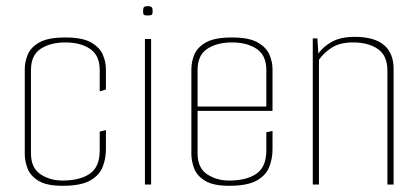

<svg xmlns="http://www.w3.org/2000/svg" viewBox="-20 -596 1355 620"><path d="M182 4Q131 4 104.5 -12Q78 -28 69 -52Q60 -76 60 -98V-373Q60 -396 69.5 -419.5Q79 -443 107 -459Q135 -475 191 -475Q246 -475 274 -459Q302 -443 312 -419.5Q322 -396 322 -373V-307L302 -301V-370Q302 -417 271 -438Q240 -459 191 -459Q143 -459 111.5 -438.5Q80 -418 80 -370V-101Q80 -54 110.5 -33.5Q141 -13 182 -13Q238 -13 270 -35Q302 -57 302 -110V-171L322 -176V-114Q322 -84 311.5 -57Q301 -30 271 -13Q241 4 182 4Z M448 0V-470H468V0ZM457 -546Q447 -546 444.5 -548.5Q442 -551 442 -560Q442 -569 444.5 -572.5Q447 -576 457 -576Q467 -576 470 -572.5Q473 -569 473 -560Q473 -551 470 -548.5Q467 -546 457 -546Z M720 4Q669 4 642.5 -12Q616 -28 607 -52Q598 -76 598 -98V-373Q598 -396 607.5 -419.5Q617 -443 645 -459Q673 -475 729 -475Q784 -475 812 -459Q840 -443 850 -419.5Q860 -396 860 -373V-248H840V-370Q840 -417 809 -438Q778 -459 729 -459Q681 -459 649.5 -438.5Q618 -418 618 -370V-101Q618 -54 648.5 -33.5Q679 -13 720 -13Q776 -13 808 -35Q840 -57 840 -110V-169L860 -173V-114Q860 -84 849.5 -57Q839 -30 809 -13Q779 4 720 4ZM604 -238V-252H860V-238Z M990 -472H1005L1008 -423Q1024 -446 1052.5 -461.5Q1081 -477 1125 -477Q1189 -477 1220 -450.5Q1251 -424 1251 -374V0H1231V-368Q1231 -416 1200.5 -437.5Q1170 -459 1120 -459Q1078 -459 1052 -442.5Q1026 -426 1010 -403V0H990Z"/></svg>

Font: Smooch Sans Thin Thin
Style: Regular
Weight: 250
Version: Version 1.010